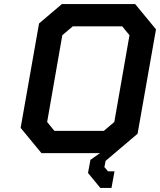

<svg xmlns="http://www.w3.org/2000/svg" viewBox="-20 -757 791 949"><path d="M476 172 415 98 427 33 474 0H185L82 -125L173 -641L286 -737H648L751 -612L660 -96L502 38L496 69L514 90H546L531 172ZM249 -110H493L545 -154L620 -583L584 -627H340L288 -583L213 -154Z"/></svg>

Font: Tomorrow Medium
Style: Italic
Weight: 500
Italic angle: -10°
Designer: Tony de Marco, Monica Rizzolli
Foundry: Just in Type
Version: Version 2.002